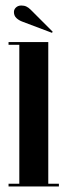

<svg xmlns="http://www.w3.org/2000/svg" viewBox="-20 -676 244 696"><path d="M11 0V-10H50V-513.5H11V-523.5H155V-10H193.5V0ZM168.5 -557 62.5 -597Q48.5 -602 39.5 -610.5Q30.5 -619 30.5 -632.5Q30.5 -642 38 -649Q45.5 -656 57.5 -656Q68 -656 75.8 -652.2Q83.5 -648.5 90.5 -641.5L171 -561Z"/></svg>

Font: Imbue 100pt SemiBold
Style: Regular
Weight: 600
Designer: Tyler Finck
Foundry: Etcetera Type Company
Version: Version 1.102; ttfautohint (v1.8.3)